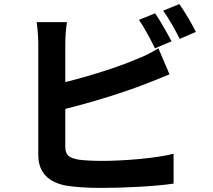

<svg xmlns="http://www.w3.org/2000/svg" viewBox="-20 -875 1040 938"><path d="M738 -810 659 -778C686 -739 717 -680 737 -639L818 -673C799 -710 763 -773 738 -810ZM856 -855 777 -823C805 -785 837 -727 858 -685L937 -719C920 -754 883 -818 856 -855ZM307 -767H159C164 -736 167 -685 167 -663C167 -601 167 -233 167 -118C167 -32 217 16 304 32C347 39 407 43 472 43C582 43 734 36 828 22V-124C746 -102 584 -89 480 -89C435 -89 394 -91 364 -95C319 -104 299 -115 299 -158V-343C429 -375 590 -425 691 -465C724 -477 769 -496 808 -512L754 -639C715 -615 681 -599 645 -585C556 -547 417 -503 299 -474V-663C299 -691 302 -736 307 -767Z"/></svg>

Font: Noto Sans TC
Style: Bold
Weight: 700
Designer: Ryoko NISHIZUKA 西塚涼子 (kana, bopomofo & ideographs); Paul D. Hunt (Latin, Greek & Cyrillic); Sandoll Communications 산돌커뮤니
Foundry: Adobe
Version: Version 2.004;hotconv 1.0.118;makeotfexe 2.5.65603